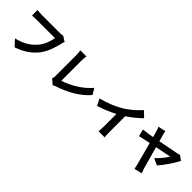

<svg xmlns="http://www.w3.org/2000/svg" viewBox="242 -2119 3487 3487"><g transform="rotate(45 1985.0 -375.5)"><path d="M889 -666 790 -729C764 -722 732 -721 712 -721C656 -721 324 -721 250 -721C217 -721 160 -726 130 -729V-588C156 -590 204 -592 249 -592C324 -592 655 -592 715 -592C702 -507 664 -393 598 -310C517 -209 404 -122 206 -75L315 44C493 -13 626 -112 717 -232C800 -343 844 -498 867 -596C872 -617 880 -646 889 -666Z M1195 -40 1290 42C1313 27 1335 20 1349 15C1585 -62 1792 -181 1929 -345L1858 -458C1730 -302 1507 -174 1344 -127C1344 -203 1344 -536 1344 -647C1344 -686 1348 -722 1354 -761H1197C1203 -732 1208 -685 1208 -647C1208 -536 1208 -180 1208 -105C1208 -82 1207 -65 1195 -40Z M2062 -389 2125 -263C2248 -299 2375 -353 2478 -407V-87C2478 -43 2474 20 2471 44H2629C2622 19 2620 -43 2620 -87V-491C2717 -555 2813 -633 2889 -708L2781 -811C2716 -732 2602 -632 2499 -568C2388 -500 2241 -435 2062 -389Z M3910 -634 3818 -700C3803 -693 3780 -685 3759 -682C3711 -671 3535 -637 3381 -608L3347 -727C3338 -759 3332 -791 3328 -816L3181 -783C3192 -764 3202 -740 3214 -695L3246 -582L3131 -562C3092 -556 3057 -552 3018 -548L3053 -413C3089 -422 3177 -441 3279 -462C3324 -294 3375 -98 3393 -37C3402 -3 3410 37 3415 65L3564 30C3554 5 3539 -43 3532 -64C3512 -131 3460 -320 3413 -490C3553 -518 3686 -545 3716 -550C3685 -495 3604 -389 3530 -327L3659 -266C3741 -358 3863 -532 3910 -634Z"/></g></svg>

Font: Noto Sans TC
Style: Bold
Weight: 700
Designer: Ryoko NISHIZUKA 西塚涼子 (kana, bopomofo & ideographs); Paul D. Hunt (Latin, Greek & Cyrillic); Sandoll Communications 산돌커뮤니
Foundry: Adobe
Version: Version 2.004;hotconv 1.0.118;makeotfexe 2.5.65603